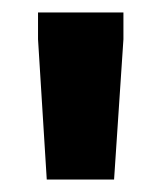

<svg xmlns="http://www.w3.org/2000/svg" viewBox="-20 -708 259 308"><path d="M55 -420 41 -645V-688H178V-645L163 -420Z"/></svg>

Font: Saira ExtraCondensed Black
Style: Regular
Weight: 900
Width: 2
Designer: Hector Gatti with collaboration of the Omnibus-Type team
Foundry: Omnibus-Type
Version: Version 1.101